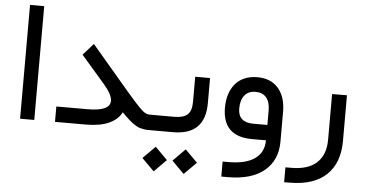

<svg xmlns="http://www.w3.org/2000/svg" viewBox="-56 -757 2079 1094"><g transform="rotate(5 983.0 -209.5)"><path d="M73.2 -651.4H154.3V-0.5H73.2Z M652.8 -87.9Q632.8 -46.9 581.8 -23.4Q530.8 0 450.7 0H272.9V-87.9H451.2Q580.1 -87.9 580.1 -146.5Q580.1 -165 567.9 -187.7Q555.7 -210.4 532.7 -237.3L396 -395L455.1 -461.4L672.9 -205.6Q722.2 -148.4 744.6 -125.5Q767.1 -102.5 780 -95.2Q793 -87.9 810.1 -87.9H814.5Q825.7 -87.9 825.7 -47.4V-42Q825.7 -20.5 822.8 -10.3Q819.8 0 814.5 0H806.6Q792.5 0 779.3 -2.4Q766.1 -4.9 756.3 -7.8Q746.6 -10.7 734.1 -18.6Q721.7 -26.4 714.8 -31Q708 -35.6 694.3 -48.1Q680.7 -60.5 674.8 -66.2Q668.9 -71.8 652.8 -87.9Z M959 161.6 1028.8 91.3 1099.1 161.6 1028.8 231.9ZM787.1 161.6 857.4 91.3 927.2 161.6 857.4 231.9ZM809.6 -87.9H947.8Q999 -87.9 1022.7 -108.9Q1046.4 -129.9 1046.4 -182.1V-325.7H1131.3V-181.6Q1131.3 0 948.2 0H809.6Q797.4 0 797.4 -42V-47.4Q797.4 -87.9 809.6 -87.9Z M1562.5 -169.9V0Q1562.5 106.4 1489.7 167.2Q1417 228 1280.3 228H1244.1V142.1H1277.3Q1375.5 142.1 1427.2 106Q1479 69.8 1479.5 1V0H1400.4Q1230.5 0 1230.5 -165.5Q1230.5 -206.5 1241.2 -240.7Q1252 -274.9 1272.7 -300.3Q1293.5 -325.7 1325.9 -339.8Q1358.4 -354 1399.9 -354Q1477.1 -354 1519.8 -304.7Q1562.5 -255.4 1562.5 -169.9ZM1312 -167.5Q1312 -87.9 1399.9 -87.9H1480V-170.4Q1480 -219.2 1458.3 -244.6Q1436.5 -270 1397.9 -270Q1356 -270 1334 -242.9Q1312 -215.8 1312 -167.5Z M1637.7 143.6Q1732.4 143.6 1782.2 97.9Q1832 52.2 1832 -34.7V-295.4L1917 -295.9V-34.7Q1917 90.8 1845.7 159.2Q1774.4 227.5 1638.7 228.5L1603.5 229V143.6Z"/></g></svg>

Font: Shabnam FD-WOL
Style: FD-WOL
Weight: 400
Foundry: DejaVu fonts team - Redesigned by Saber Rastikerdar - Based on Vazir font
Version: Version 5.0.1